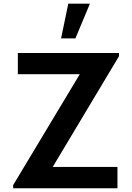

<svg xmlns="http://www.w3.org/2000/svg" viewBox="-20 -1002 704 1022"><path d="M343.5 -982.5 305.1 -797.5H381.4L458.6 -982.5ZM50 0V-16.7L404.8 -607.2H75V-720H613.5V-703L260.7 -113.5H605.2V0Z"/></svg>

Font: Hauora
Style: Regular
Weight: 400
Designer: Wayne Shih
Foundry: WCYS
Version: Version 1.001